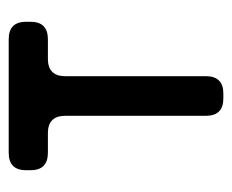

<svg xmlns="http://www.w3.org/2000/svg" viewBox="-66 -459 533 441"><g transform="rotate(-90 200.5 -238.5)"><path d="M155 -32Q155 8 195 8H206Q246 8 246 -32V-355Q246 -395 286 -395H331Q371 -395 371 -435V-445Q371 -485 331 -485H70Q30 -485 30 -445V-435Q30 -395 70 -395H115Q155 -395 155 -355Z"/></g></svg>

Font: WDXL Lubrifont JP N
Style: Regular
Weight: 400
Designer: [WDXL Lubrifont] Copyright 2020-2022 (c) NightFurySL2001, Skr-ZERO; [ZCOOL QingKe HuangYou] Copyright 2018-2022 (c) The 
Version: Version 2.001;hotconv 1.1.1;makeotfexe 2.6.0